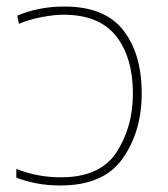

<svg xmlns="http://www.w3.org/2000/svg" viewBox="-20 -558 513 588"><path d="M177 -538Q98 -538 33 -510L38 -485Q68 -498 107 -505.5Q146 -513 174 -513Q284 -513 335.5 -447.5Q387 -382 387 -271Q387 -169 337 -92Q287 -15 167 -15Q93 -15 30 -41V-14Q55 -4 89.5 3Q124 10 165 10Q298 10 356 -73Q414 -156 414 -272Q414 -393 357.5 -465.5Q301 -538 177 -538Z"/></svg>

Font: Noto Sans UI Thin
Style: Regular
Weight: 250
Designer: Monotype Design Team
Foundry: Monotype Imaging Inc.
Version: Version 1.901